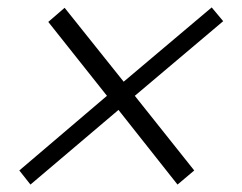

<svg xmlns="http://www.w3.org/2000/svg" viewBox="-20 -507 651 517"><path d="M32 -48 62 -10 299 -211 458 -10 503 -48 343 -249 581 -450 550 -487 313 -287 154 -486 110 -448 268 -249Z"/></svg>

Font: KpSans
Style: Italic
Weight: 400
Italic angle: -11°
Version: Version 0.66